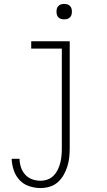

<svg xmlns="http://www.w3.org/2000/svg" viewBox="-20 -729 540 972"><path d="M185 223Q156 223 127.5 213.5Q99 204 79 182.5Q59 161 49.5 132.5Q40 104 39 75H79Q79 96 86 117.5Q93 139 107.5 155Q122 171 142.5 178.5Q163 186 185 186Q204 186 221.5 179.5Q239 173 252 159.5Q265 146 273 129Q281 112 285.5 94Q290 76 291.5 57.5Q293 39 293 20V-483H138V-520H333V20Q333 44 330.5 67.5Q328 91 321 113.5Q314 136 302 157Q290 178 272.5 193.5Q255 209 232 216Q209 223 185 223ZM305 -631Q297 -631 289.5 -633Q282 -635 276 -641Q270 -647 268 -654.5Q266 -662 266 -670Q266 -678 268 -685.5Q270 -693 276 -699Q282 -705 289.5 -707Q297 -709 305 -709Q313 -709 320.5 -707Q328 -705 334 -699Q340 -693 342 -685.5Q344 -678 344 -670Q344 -662 342 -654.5Q340 -647 334 -641Q328 -635 320.5 -633Q313 -631 305 -631Z"/></svg>

Font: Iosevka Extralight
Style: Regular
Weight: 200
Monospace: yes
Designer: Belleve Invis
Foundry: Belleve Invis
Version: Version 32.0.1; ttfautohint (v1.8.4)